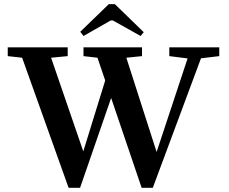

<svg xmlns="http://www.w3.org/2000/svg" viewBox="-20 -893 1112 932"><path d="M385.3 -718.3 369.6 -738.8 508.3 -873H537.6L677.7 -736.8L662.6 -718.3L528.3 -793.5H517.1ZM313 18.6 87.4 -612.8 17.6 -620.6V-663.1H308.6V-620.6L228 -612.8L384.3 -158.2L490.7 -502.4L453.1 -612.8L385.3 -620.6V-663.1H669.4V-620.6L593.3 -612.8L740.2 -155.3L890.6 -609.4L801.8 -620.6V-663.1H1044.4V-620.6L955.6 -609.9L721.7 18.6H667.5L519.5 -417.5L368.7 18.6Z"/></svg>

Font: Elstob 6pt SemiBold
Style: Regular
Weight: 600
Designer: Peter S. Baker
Version: Version 1.015